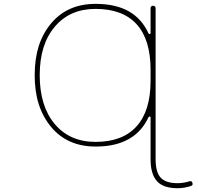

<svg xmlns="http://www.w3.org/2000/svg" viewBox="-20 -783 1040 1008"><path d="M912.1 205.1Q837.9 205.1 804.7 168.9Q770.5 131.8 770.5 52.7V-166Q770.5 -169.9 766.6 -170.9H765.6Q761.7 -171.9 759.8 -168Q724.6 -91.8 657.2 -53.7Q587.9 -13.7 484.4 -13.7Q483.4 -13.7 481.4 -13.7Q408.2 -13.7 350.1 -39.1Q292 -64.5 249 -115.7Q206.1 -167 183.6 -235.4Q162.1 -302.7 162.1 -388.2Q162.1 -473.6 183.6 -542Q206.1 -610.4 249 -661.1Q292 -711.9 350.1 -737.3Q408.2 -762.7 481.4 -762.7Q586.9 -762.7 656.2 -723.6Q724.6 -684.6 759.8 -607.4Q761.7 -603.5 765.6 -604.5H766.6Q770.5 -605.5 770.5 -610.4V-740.2Q770.5 -746.1 774.4 -749.5Q778.3 -752.9 783.7 -752.9Q789.1 -752.9 793 -749.5Q796.9 -746.1 796.9 -740.2V52.7Q796.9 121.1 823.7 149.9Q850.6 178.7 912.1 178.7Q942.4 178.7 974.6 168.9Q986.3 165 990.2 176.8Q991.2 179.7 991.2 182.6Q991.2 190.4 982.4 193.4Q948.2 205.1 912.1 205.1ZM481.4 -736.3Q346.7 -736.3 267.6 -642.6Q188.5 -549.8 188.5 -388.2Q188.5 -226.6 266.6 -132.8Q345.7 -38.1 481.4 -38.1Q624 -38.1 697.3 -120.1Q770.5 -201.2 770.5 -358.4V-417Q770.5 -575.2 697.3 -655.8Q624 -736.3 481.4 -736.3Z"/></svg>

Font: Rounded Mgen+ 1m thin
Style: Regular
Weight: 100
Designer: [Source Han Sans]
Ryoko NISHIZUKA  (kana & ideographs); Paul D. Hunt (Latin, Greek & Cyrillic); Wenlong ZHANG  (bopomofo
Version: Version 1.059.20150602